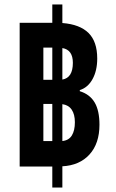

<svg xmlns="http://www.w3.org/2000/svg" viewBox="-20 -780 519 859"><path d="M68 -35V-678H214V-760H259V-677Q337 -671 376 -632.5Q415 -594 415 -518Q415 -464 394 -426Q373 -388 337 -377V-372Q382 -358 403.5 -321.5Q425 -285 425 -222Q425 -138 380.5 -89Q336 -40 259 -36V59H214V-35ZM174 -423H214V-567H174ZM306 -499Q306 -557 259 -565V-424Q306 -432 306 -499ZM174 -149H214V-315H174ZM315 -233Q315 -268 301 -289Q287 -310 259 -314V-149Q288 -152 301.5 -174Q315 -196 315 -233Z"/></svg>

Font: Noto Sans Thai Looped UI Condensed ExtraBold
Style: Regular
Weight: 800
Width: 3
Designer: Cadson Demak Team
Foundry: Cadson Demak Co., Ltd.
Version: Version 1.000